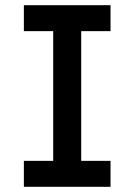

<svg xmlns="http://www.w3.org/2000/svg" viewBox="-20 -720 518 740"><path d="M72 0V-100H185V-600H72V-700H406V-600H293V-100H406V0Z"/></svg>

Font: Readex Pro
Style: Regular
Weight: 400
Designer: Bonnie Shaver-Troup, Thomas Jockin
Foundry: Lexend
Version: Version 1.204; ttfautohint (v1.8.4.7-5d5b)